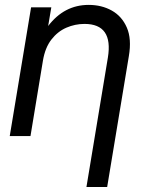

<svg xmlns="http://www.w3.org/2000/svg" viewBox="-20 -545 587 769"><path d="M151.9 -301.8 102.1 0H19L104.5 -515.6H185.5L172.9 -440.9Q237.3 -525.4 335 -525.4Q387.2 -525.4 427.7 -502.7Q468.3 -480 488 -434.6Q507.8 -389.2 496.1 -320.3L409.2 204.1H326.2L412.1 -314.5Q434.1 -449.2 318.4 -449.2Q280.8 -449.2 245.8 -434.1Q210.9 -418.9 185.8 -386.5Q160.6 -354 151.9 -301.8Z"/></svg>

Font: Inter Display
Style: Italic
Weight: 400
Italic angle: -9.39999°
Designer: Rasmus Andersson
Foundry: rsms
Version: Version 4.000;git-a52131595